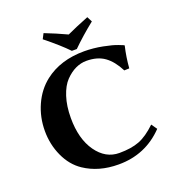

<svg xmlns="http://www.w3.org/2000/svg" viewBox="-149 -954 1003 1085"><g transform="rotate(-20 353.0 -411.5)"><path d="M217.8 -801.8 233.9 -833Q300.8 -807.1 365.2 -776.9Q416 -800.8 497.1 -833L513.2 -801.8Q438 -741.7 379.9 -684.1H350.1Q303.7 -732.9 217.8 -801.8ZM414.1 -658.2Q468.3 -658.2 524.7 -647.2Q581.1 -636.2 609.9 -624.5L639.2 -612.8L641.1 -609.9Q626 -545.9 621.1 -480L590.8 -479Q558.6 -542 515.9 -572.5Q473.1 -603 407.2 -603Q374 -603 342 -588.1Q310.1 -573.2 280.5 -542.7Q251 -512.2 232.9 -456.5Q214.8 -400.9 214.8 -329.1Q214.8 -203.1 269 -126.5Q323.2 -49.8 405.8 -49.8Q477.5 -49.8 525.9 -68.4Q574.2 -86.9 628.9 -139.2L652.8 -105Q542 10.3 379.9 9.8Q260.7 9.8 174.8 -47.9Q116.7 -86.9 84.2 -158Q51.8 -229 51.8 -310.1Q51.8 -393.1 84.5 -465.6Q117.2 -538.1 175.8 -584Q271 -658.2 414.1 -658.2Z"/></g></svg>

Font: Linux Biolinum
Style: Bold
Weight: 700
Designer: Philipp H. Poll
Foundry: Philipp H. Poll
Version: Version 1.3.2 ; ttfautohint (v0.9)